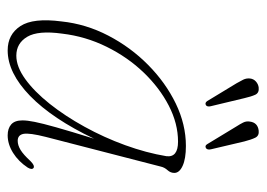

<svg xmlns="http://www.w3.org/2000/svg" viewBox="-115 -556 678 488"><g transform="rotate(90 224.0 -312.0)"><path d="M328 -89.5Q317.5 -48 320.2 -33Q323 -18 338 -18Q349 -18 361 -25.2Q373 -32.5 389.5 -50.5Q400.5 -61.5 406.5 -58.5Q412.5 -54.5 406 -43.5Q390.5 -20 368.5 -6.2Q346.5 7.5 324 7.5Q306.5 7.5 296.2 -1.5Q286 -10.5 286 -30Q286 -42.5 289.8 -61.2Q293.5 -80 303.5 -115.5Q313.5 -151 332.5 -212Q282 -106 223.5 -49.2Q165 7.5 108 7.5Q67.5 7.5 46.2 -25Q25 -57.5 34.5 -129.5Q41 -191.5 70.5 -248.2Q100 -305 145 -349.5Q190 -394 243.2 -419.8Q296.5 -445.5 351 -445.5Q383.5 -445.5 401.5 -437.2Q419.5 -429 419.5 -416Q419.5 -406.5 412.5 -398.8Q405.5 -391 403.5 -382ZM65.5 -131Q57 -70 73.5 -42.2Q90 -14.5 121.5 -14.5Q149.5 -14.5 181 -37.2Q212.5 -60 243.8 -99.2Q275 -138.5 302.2 -188Q329.5 -237.5 349 -291.2Q368.5 -345 377 -396Q380.5 -425.5 340 -425.5Q294 -425.5 248.5 -402Q203 -378.5 164 -337.8Q125 -297 98.8 -243.8Q72.5 -190.5 65.5 -131ZM229.5 -594 250 -508.5Q252 -500 247.5 -496.5Q241.5 -493 237 -499.5L191.5 -574.5Q186.5 -583 182.5 -591.2Q178.5 -599.5 179.5 -608.5Q180.5 -617.5 187.2 -623.5Q194 -629.5 202.5 -630.5Q216 -632 220.8 -621.8Q225.5 -611.5 229.5 -594ZM339.5 -594 359.5 -509Q361.5 -500 356.5 -496.5Q350.5 -493 346.5 -499.5L301 -574.5Q295.5 -583 291.5 -591Q287.5 -599 289 -608Q291.5 -628 312 -630.5Q325 -632 330 -621.8Q335 -611.5 339.5 -594Z"/></g></svg>

Font: Fraunces 72pt S050 Thin
Style: Italic
Weight: 100
Italic angle: -16°
Version: Version 1.000; ttfautohint (v1.8.3)